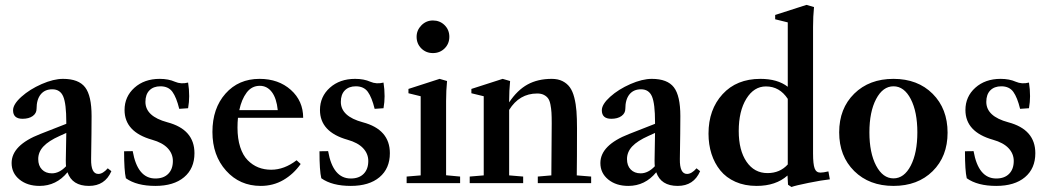

<svg xmlns="http://www.w3.org/2000/svg" viewBox="-20 -746 4283 782"><path d="M141.1 11.2Q91.3 11.2 59.3 -14.9Q27.3 -41 27.3 -82Q27.3 -154.8 144 -200.2L250 -241.7V-248.5Q250 -323.7 237.5 -353Q225.1 -382.3 192.9 -382.3Q162.6 -382.3 145.8 -361.6Q128.9 -340.8 128.9 -302.7Q128.9 -284.7 113.3 -273.4Q97.7 -262.2 71.8 -262.2Q33.2 -262.2 33.2 -296.9Q33.2 -321.3 67.1 -351.8Q101.1 -382.3 149.7 -403.6Q198.2 -424.8 236.8 -424.8Q300.3 -424.8 326.7 -390.4Q353 -356 353 -273.4Q353 -215.3 351.1 -98.1Q350.1 -37.6 380.4 -37.6Q398.9 -37.6 418.9 -60.5L433.6 -48.8Q407.7 11.2 342.3 11.2Q273.9 11.2 254.9 -44.4Q209.5 11.2 141.1 11.2ZM135.7 -98.1Q135.7 -71.3 150.9 -55.7Q166 -40 191.4 -40Q221.7 -40 249 -68.8Q248 -76.2 248 -92.8Q249 -130.4 250 -204.6L223.1 -192.4Q178.2 -172.4 157 -149.7Q135.7 -127 135.7 -98.1Z M612.8 11.2Q536.6 11.2 492.7 -20Q485.4 -50.8 485.4 -129.9L520.5 -130.4Q540 -19 612.8 -19Q646.5 -19 665.3 -38.1Q684.1 -57.1 684.1 -90.3Q684.1 -120.1 662.8 -142.6Q641.6 -165 599.6 -176.8Q487.3 -208.5 487.3 -297.9Q487.3 -352.5 527.6 -388.7Q567.9 -424.8 630.4 -424.8Q666.5 -424.8 692.4 -413.1Q717.3 -402.3 746.1 -409.7Q750.5 -382.8 750.5 -354Q750.5 -330.6 746.1 -305.2L710 -302.7Q698.7 -349.1 682.4 -371.8Q666 -394.5 633.3 -394.5Q605 -394.5 588.6 -377.9Q572.3 -361.3 572.3 -331.1Q572.3 -272 661.6 -248Q772 -218.8 772 -122.1Q772 -59.6 729.7 -24.2Q687.5 11.2 612.8 11.2Z M1042 11.2Q956.5 11.2 900.9 -50.8Q845.2 -112.8 845.2 -208.5Q845.2 -304.7 898.4 -364.7Q951.7 -424.8 1037.1 -424.8Q1114.3 -424.8 1164.6 -379.9Q1214.8 -335 1214.8 -266.1H949.2Q947.3 -248 947.3 -226.1Q947.3 -181.2 958.3 -147.2Q969.2 -113.3 988.8 -93.5Q1008.3 -73.7 1032.2 -64.2Q1056.2 -54.7 1084.5 -54.7Q1137.7 -54.7 1188 -93.3L1204.6 -78.1Q1175.8 -37.1 1134.3 -12.9Q1092.8 11.2 1042 11.2ZM1038.1 -396.5Q1005.4 -396.5 984.6 -368.9Q963.9 -341.3 954.6 -297.4H1111.3Q1106.4 -345.7 1087.2 -371.1Q1067.9 -396.5 1038.1 -396.5Z M1408.7 11.2Q1332.5 11.2 1288.6 -20Q1281.2 -50.8 1281.2 -129.9L1316.4 -130.4Q1335.9 -19 1408.7 -19Q1442.4 -19 1461.2 -38.1Q1480 -57.1 1480 -90.3Q1480 -120.1 1458.7 -142.6Q1437.5 -165 1395.5 -176.8Q1283.2 -208.5 1283.2 -297.9Q1283.2 -352.5 1323.5 -388.7Q1363.8 -424.8 1426.3 -424.8Q1462.4 -424.8 1488.3 -413.1Q1513.2 -402.3 1542 -409.7Q1546.4 -382.8 1546.4 -354Q1546.4 -330.6 1542 -305.2L1505.9 -302.7Q1494.6 -349.1 1478.3 -371.8Q1461.9 -394.5 1429.2 -394.5Q1400.9 -394.5 1384.5 -377.9Q1368.2 -361.3 1368.2 -331.1Q1368.2 -272 1457.5 -248Q1567.9 -218.8 1567.9 -122.1Q1567.9 -59.6 1525.6 -24.2Q1483.4 11.2 1408.7 11.2Z M1743.2 -529.8Q1715.3 -529.8 1696 -548.8Q1676.8 -567.9 1676.8 -596.2Q1676.8 -623 1696.3 -642.8Q1715.8 -662.6 1743.2 -662.6Q1771.5 -662.6 1790.8 -643.6Q1810.1 -624.5 1810.1 -596.2Q1810.1 -567.9 1790.8 -548.8Q1771.5 -529.8 1743.2 -529.8ZM1636.2 0V-26.9L1693.4 -31.7V-354L1643.6 -366.2V-383.8L1770.5 -424.8L1800.8 -416Q1796.9 -377 1796.9 -334.5V-32.2L1854 -26.9V0Z M1893.1 0V-26.9L1950.2 -31.7V-354L1899.9 -366.2V-383.8L2027.3 -424.8L2057.6 -416Q2053.7 -377 2053.7 -334.5V-329.1Q2086.9 -378.9 2128.7 -401.9Q2170.4 -424.8 2227.1 -424.8Q2252.9 -424.8 2271.2 -415.5Q2289.6 -406.2 2301 -390.4Q2312.5 -374.5 2319.1 -348.4Q2325.7 -322.3 2327.9 -293.2Q2330.1 -264.2 2330.1 -223.1Q2330.1 -94.7 2329.1 -31.7L2387.7 -26.9V0H2170.4V-26.9L2225.6 -31.7Q2227.1 -239.7 2227.1 -244.6Q2227.1 -271 2226.1 -287.4Q2225.1 -303.7 2221.9 -320.1Q2218.8 -336.4 2212.4 -345.2Q2206.1 -354 2195.1 -359.6Q2184.1 -365.2 2168 -365.2Q2095.2 -365.2 2053.7 -298.3V-31.7L2110.8 -26.9V0Z M2539.1 11.2Q2489.3 11.2 2457.3 -14.9Q2425.3 -41 2425.3 -82Q2425.3 -154.8 2542 -200.2L2647.9 -241.7V-248.5Q2647.9 -323.7 2635.5 -353Q2623 -382.3 2590.8 -382.3Q2560.5 -382.3 2543.7 -361.6Q2526.9 -340.8 2526.9 -302.7Q2526.9 -284.7 2511.2 -273.4Q2495.6 -262.2 2469.7 -262.2Q2431.2 -262.2 2431.2 -296.9Q2431.2 -321.3 2465.1 -351.8Q2499 -382.3 2547.6 -403.6Q2596.2 -424.8 2634.8 -424.8Q2698.2 -424.8 2724.6 -390.4Q2751 -356 2751 -273.4Q2751 -215.3 2749 -98.1Q2748 -37.6 2778.3 -37.6Q2796.9 -37.6 2816.9 -60.5L2831.5 -48.8Q2805.7 11.2 2740.2 11.2Q2671.9 11.2 2652.8 -44.4Q2607.4 11.2 2539.1 11.2ZM2533.7 -98.1Q2533.7 -71.3 2548.8 -55.7Q2564 -40 2589.4 -40Q2619.6 -40 2647 -68.8Q2646 -76.2 2646 -92.8Q2647 -130.4 2647.9 -204.6L2621.1 -192.4Q2576.2 -172.4 2554.9 -149.7Q2533.7 -127 2533.7 -98.1Z M3203.6 15.6 3189.5 6.3 3187.5 -31.2Q3140.1 11.2 3061.5 11.2Q3013.2 11.2 2975.3 -5.6Q2937.5 -22.5 2913.8 -51.8Q2890.1 -81.1 2877.9 -119.1Q2865.7 -157.2 2865.7 -201.7Q2865.7 -299.8 2922.9 -362.3Q2980 -424.8 3077.1 -424.8Q3147 -424.8 3188.5 -392.6V-654.8L3137.2 -667.5V-685.1L3264.6 -726.1L3295.4 -717.3Q3291.5 -679.2 3291.5 -636.2V-120.6Q3291.5 -77.6 3297.9 -60.3Q3304.2 -43 3321.3 -43Q3333 -43 3354 -47.9L3359.9 -15.6Q3327.6 -12.2 3273.2 -1.2Q3218.8 9.8 3203.6 15.6ZM3106 -41Q3156.7 -41 3188.5 -76.2V-343.3Q3155.3 -394 3099.6 -394Q3050.8 -394 3019.8 -343.8Q2988.8 -293.5 2988.8 -212.4Q2988.8 -133.8 3020.5 -87.4Q3052.2 -41 3106 -41Z M3839.4 -205.6Q3839.4 -108.9 3778.6 -48.8Q3717.8 11.2 3619.1 11.2Q3520.5 11.2 3459.2 -49.3Q3397.9 -109.9 3397.9 -207Q3397.9 -304.2 3459.2 -364.5Q3520.5 -424.8 3619.1 -424.8Q3717.8 -424.8 3778.6 -364Q3839.4 -303.2 3839.4 -205.6ZM3548.3 -71.5Q3575.7 -19.5 3619.1 -19.5Q3662.6 -19.5 3689.5 -71.5Q3716.3 -123.5 3716.3 -207Q3716.3 -290.5 3689.5 -342.5Q3662.6 -394.5 3619.1 -394.5Q3575.7 -394.5 3548.3 -342.5Q3521 -290.5 3521 -207Q3521 -123.5 3548.3 -71.5Z M4037.6 11.2Q3961.4 11.2 3917.5 -20Q3910.2 -50.8 3910.2 -129.9L3945.3 -130.4Q3964.8 -19 4037.6 -19Q4071.3 -19 4090.1 -38.1Q4108.9 -57.1 4108.9 -90.3Q4108.9 -120.1 4087.6 -142.6Q4066.4 -165 4024.4 -176.8Q3912.1 -208.5 3912.1 -297.9Q3912.1 -352.5 3952.4 -388.7Q3992.7 -424.8 4055.2 -424.8Q4091.3 -424.8 4117.2 -413.1Q4142.1 -402.3 4170.9 -409.7Q4175.3 -382.8 4175.3 -354Q4175.3 -330.6 4170.9 -305.2L4134.8 -302.7Q4123.5 -349.1 4107.2 -371.8Q4090.8 -394.5 4058.1 -394.5Q4029.8 -394.5 4013.4 -377.9Q3997.1 -361.3 3997.1 -331.1Q3997.1 -272 4086.4 -248Q4196.8 -218.8 4196.8 -122.1Q4196.8 -59.6 4154.5 -24.2Q4112.3 11.2 4037.6 11.2Z"/></svg>

Font: Elstob 18pt SemiBold
Style: Regular
Weight: 600
Designer: Peter S. Baker
Version: Version 1.015